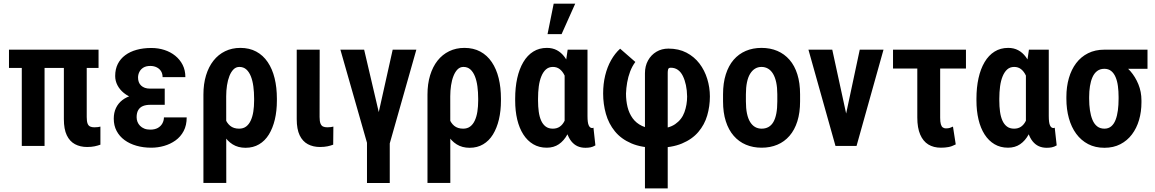

<svg xmlns="http://www.w3.org/2000/svg" viewBox="-20 -801 6338 1054"><path d="M521 -528.3V-428.2H29.3V-528.3ZM224.6 -528.3V0H99.6V-528.3ZM330.6 -528.3H456.1V-158.7Q456.1 -135.3 460.7 -123Q465.3 -110.8 474.9 -106.4Q484.4 -102.1 498 -102.1Q508.8 -102.1 517.8 -103.3Q526.9 -104.5 531.2 -106V-6.8Q516.6 -1.5 499.3 2.2Q481.9 5.9 458 5.9Q420.4 5.9 391.6 -9.5Q362.8 -24.9 346.7 -58.3Q330.6 -91.8 330.6 -147Z M779.8 -287.1H884.3V-225.6H803.7Q781.2 -225.6 764.6 -218.8Q748 -211.9 739 -196.8Q730 -181.6 730 -157.7Q730 -144.5 734.6 -132.3Q739.3 -120.1 748.8 -110.4Q758.3 -100.6 772.2 -95Q786.1 -89.4 804.7 -89.4Q829.6 -89.4 846.2 -98.6Q862.8 -107.9 871.3 -123.5Q879.9 -139.2 879.9 -156.7H1004.9Q1004.9 -113.3 988.3 -81.8Q971.7 -50.3 943.4 -30Q915 -9.8 880.6 0Q846.2 9.8 810.5 9.8Q766.6 9.8 729 -1Q691.4 -11.7 663.6 -32.2Q635.7 -52.7 620.1 -82.3Q604.5 -111.8 604.5 -149.4Q604.5 -182.6 616.7 -208.3Q628.9 -233.9 651.6 -251.5Q674.3 -269 706.8 -278.1Q739.3 -287.1 779.8 -287.1ZM884.3 -252H779.8Q743.2 -252 712.6 -262.2Q682.1 -272.5 659.7 -290.8Q637.2 -309.1 624.8 -333Q612.3 -356.9 612.3 -383.8Q612.3 -421.4 626.7 -450Q641.1 -478.5 667.5 -498Q693.8 -517.6 730.2 -527.6Q766.6 -537.6 810.5 -537.6Q849.1 -537.6 882.8 -526.6Q916.5 -515.6 942.1 -494.9Q967.8 -474.1 982.7 -444.8Q997.6 -415.5 997.6 -377.4H872.6Q872.6 -396.5 864 -410.2Q855.5 -423.8 840.1 -431.4Q824.7 -439 805.2 -439Q781.7 -439 766.8 -429.7Q752 -420.4 744.9 -405.8Q737.8 -391.1 737.8 -375.5Q737.8 -361.8 741.9 -350.6Q746.1 -339.4 754.6 -331.3Q763.2 -323.2 775.4 -318.8Q787.6 -314.5 803.7 -314.5H884.3Z M1096.7 203.1V-282.2Q1096.7 -340.3 1111.1 -387.5Q1125.5 -434.6 1151.9 -468Q1178.2 -501.5 1215.8 -519.8Q1253.4 -538.1 1299.3 -538.1Q1349.1 -538.1 1386.7 -517.8Q1424.3 -497.6 1449.7 -460Q1475.1 -422.4 1487.5 -371.6Q1500 -320.8 1500 -259.3V-249Q1500 -192.4 1488.8 -145Q1477.5 -97.7 1456.1 -62.7Q1434.6 -27.8 1402.3 -8.8Q1370.1 10.3 1328.1 10.3Q1287.1 10.3 1257.1 -8.5Q1227.1 -27.3 1207 -61Q1187 -94.7 1174.8 -140.9Q1162.6 -187 1156.7 -242.2Q1158.7 -241.7 1169.4 -235.6Q1180.2 -229.5 1190.9 -223.6Q1201.7 -217.8 1202.1 -217.8Q1205.1 -182.6 1214.6 -154.5Q1224.1 -126.5 1243.2 -110.6Q1262.2 -94.7 1292.5 -94.7Q1315.4 -94.7 1331.1 -106.4Q1346.7 -118.2 1356.4 -139.2Q1366.2 -160.2 1370.6 -188.2Q1375 -216.3 1375 -249V-259.3Q1375 -295.4 1370.8 -326.7Q1366.7 -357.9 1357.2 -381.8Q1347.7 -405.8 1332.3 -419.7Q1316.9 -433.6 1293.9 -433.6Q1275.4 -433.6 1262 -420.2Q1248.5 -406.7 1239.5 -384Q1230.5 -361.3 1226.1 -332.3Q1221.7 -303.2 1221.7 -272.5L1222.2 203.1Z M1608.9 -528.3H1734.9L1734.4 -158.7Q1734.4 -135.3 1739.3 -123Q1744.1 -110.8 1753.4 -106.4Q1762.7 -102.1 1776.9 -102.1Q1786.6 -102.1 1795.7 -103.3Q1804.7 -104.5 1810.1 -106L1809.1 -6.8Q1795.4 -1.5 1777.8 2.2Q1760.3 5.9 1736.3 5.9Q1698.7 5.9 1669.9 -9.5Q1641.1 -24.9 1625 -58.3Q1608.9 -91.8 1608.9 -147Z M2119.6 -47.9V203.6H1994.6V-47.9ZM2046.4 -127.9 2135.7 -528.3H2265.6L2115.7 0H2032.2ZM1979 -528.3 2073.2 -126 2082.5 0H1999.5L1848.6 -528.3Z M2326.7 203.1V-282.2Q2326.7 -340.3 2341.1 -387.5Q2355.5 -434.6 2381.8 -468Q2408.2 -501.5 2445.8 -519.8Q2483.4 -538.1 2529.3 -538.1Q2579.1 -538.1 2616.7 -517.8Q2654.3 -497.6 2679.7 -460Q2705.1 -422.4 2717.5 -371.6Q2730 -320.8 2730 -259.3V-249Q2730 -192.4 2718.8 -145Q2707.5 -97.7 2686 -62.7Q2664.6 -27.8 2632.3 -8.8Q2600.1 10.3 2558.1 10.3Q2517.1 10.3 2487.1 -8.5Q2457 -27.3 2437 -61Q2417 -94.7 2404.8 -140.9Q2392.6 -187 2386.7 -242.2Q2388.7 -241.7 2399.4 -235.6Q2410.2 -229.5 2420.9 -223.6Q2431.6 -217.8 2432.1 -217.8Q2435.1 -182.6 2444.6 -154.5Q2454.1 -126.5 2473.1 -110.6Q2492.2 -94.7 2522.5 -94.7Q2545.4 -94.7 2561 -106.4Q2576.7 -118.2 2586.4 -139.2Q2596.2 -160.2 2600.6 -188.2Q2605 -216.3 2605 -249V-259.3Q2605 -295.4 2600.8 -326.7Q2596.7 -357.9 2587.2 -381.8Q2577.6 -405.8 2562.3 -419.7Q2546.9 -433.6 2523.9 -433.6Q2505.4 -433.6 2491.9 -420.2Q2478.5 -406.7 2469.5 -384Q2460.4 -361.3 2456.1 -332.3Q2451.7 -303.2 2451.7 -272.5L2452.1 203.1Z M2808.1 -249V-259.3Q2808.1 -320.8 2819.3 -371.6Q2830.6 -422.4 2852.8 -460Q2875 -497.6 2907.5 -517.8Q2939.9 -538.1 2982.4 -538.1Q3013.2 -538.1 3037.1 -525.4Q3061 -512.7 3078.9 -488.8Q3096.7 -464.8 3108.9 -431.6Q3121.1 -398.4 3128.9 -357.7Q3136.7 -316.9 3140.6 -270V-247.6Q3135.3 -191.9 3124.3 -144.5Q3113.3 -97.2 3094.5 -62.7Q3075.7 -28.3 3047.9 -9.3Q3020 9.8 2981.4 9.8Q2939.5 9.8 2907.2 -9.3Q2875 -28.3 2852.8 -63Q2830.6 -97.7 2819.3 -145Q2808.1 -192.4 2808.1 -249ZM2933.6 -259.3V-249Q2933.6 -216.3 2937.5 -188Q2941.4 -159.7 2950.7 -138.9Q2960 -118.2 2975.6 -106.4Q2991.2 -94.7 3014.6 -94.7Q3037.1 -94.7 3052.7 -105.5Q3068.4 -116.2 3078.4 -136Q3088.4 -155.8 3094.7 -182.4Q3101.1 -209 3104.5 -239.7V-273.9Q3102.1 -307.6 3095.7 -336.7Q3089.4 -365.7 3078.9 -387.5Q3068.4 -409.2 3052.7 -421.4Q3037.1 -433.6 3015.1 -433.6Q2992.2 -433.6 2976.8 -419.7Q2961.4 -405.8 2951.7 -381.8Q2941.9 -357.9 2937.7 -326.7Q2933.6 -295.4 2933.6 -259.3ZM3096.2 -528.3H3205.1V-165Q3205.1 -145.5 3206.8 -132.6Q3208.5 -119.6 3212.2 -112.1Q3215.8 -104.5 3220.5 -101.3Q3225.1 -98.1 3231 -98.1Q3233.4 -98.1 3235.1 -98.9Q3236.8 -99.6 3237.8 -100.1L3248.5 -2.9Q3234.4 5.4 3221.7 7.8Q3209 10.3 3193.8 10.3Q3169.4 10.3 3150.1 1.5Q3130.9 -7.3 3116.2 -25.6Q3101.6 -43.9 3092 -72.3Q3082.5 -100.6 3079.6 -140.1V-415ZM2985.8 -613.8 3019.5 -780.8H3137.7L3063 -613.8Z M3520.5 233.4V-398.4Q3520.5 -438.5 3537.4 -469Q3554.2 -499.5 3583.3 -516.8Q3612.3 -534.2 3649.4 -534.2Q3705.6 -534.2 3748.3 -512Q3791 -489.7 3819.6 -452.4Q3848.1 -415 3862.5 -367.9Q3877 -320.8 3877 -271.5Q3877 -217.3 3862.3 -167Q3847.7 -116.7 3813.7 -76.7Q3779.8 -36.6 3723.6 -13.2Q3667.5 10.3 3585 10.3Q3502.4 10.3 3446 -13.9Q3389.6 -38.1 3355.5 -80.1Q3321.3 -122.1 3306.2 -175.8Q3291 -229.5 3291 -287.6Q3291 -340.3 3302.2 -386.7Q3313.5 -433.1 3334.7 -470.7Q3356 -508.3 3384.3 -533.7L3467.8 -460.9Q3450.2 -437.5 3439.2 -408.4Q3428.2 -379.4 3422.9 -348.4Q3417.5 -317.4 3416.5 -287.6Q3416.5 -248 3425 -213.4Q3433.6 -178.7 3452.9 -151.9Q3472.2 -125 3504.6 -109.6Q3537.1 -94.2 3585 -94.2Q3649.9 -94.2 3686.3 -119.4Q3722.7 -144.5 3737.3 -185.1Q3752 -225.6 3752 -271.5Q3751.5 -305.2 3745.4 -333.7Q3739.3 -362.3 3728.5 -384Q3717.8 -405.8 3701.2 -417.5Q3684.6 -429.2 3662.6 -429.2Q3649.9 -429.2 3647.7 -420.4Q3645.5 -411.6 3645.5 -401.9V233.4Z M3949.2 -244.6V-283.2Q3949.2 -345.2 3964.4 -392.8Q3979.5 -440.4 4007.3 -472.7Q4035.2 -504.9 4074 -521.5Q4112.8 -538.1 4160.2 -538.1Q4208.5 -538.1 4247.3 -521.5Q4286.1 -504.9 4314.2 -472.7Q4342.3 -440.4 4357.2 -392.8Q4372.1 -345.2 4372.1 -283.2V-244.6Q4372.1 -182.6 4357.2 -135.3Q4342.3 -87.9 4314.2 -55.4Q4286.1 -22.9 4247.3 -6.6Q4208.5 9.8 4161.1 9.8Q4113.8 9.8 4075 -6.6Q4036.1 -22.9 4007.8 -55.4Q3979.5 -87.9 3964.4 -135.3Q3949.2 -182.6 3949.2 -244.6ZM4074.7 -283.2V-244.6Q4074.7 -206.1 4080.6 -178Q4086.4 -149.9 4097.9 -131.3Q4109.4 -112.8 4125.2 -103.8Q4141.1 -94.7 4161.1 -94.7Q4182.6 -94.7 4198.7 -103.8Q4214.8 -112.8 4225.6 -131.3Q4236.3 -149.9 4241.7 -178Q4247.1 -206.1 4247.1 -244.6V-283.2Q4247.1 -320.8 4241 -349.1Q4234.9 -377.4 4223.6 -396Q4212.4 -414.6 4196.3 -424.1Q4180.2 -433.6 4160.2 -433.6Q4140.6 -433.6 4125 -424.1Q4109.4 -414.6 4097.9 -396Q4086.4 -377.4 4080.6 -349.1Q4074.7 -320.8 4074.7 -283.2Z M4608.4 -100.1 4699.7 -528.3H4830.1L4682.1 0H4603ZM4548.8 -528.3 4642.1 -99.1 4645.5 0H4566.4L4418 -528.3Z M5282.7 -528.3V-424.8H4882.3V-528.3ZM5015.6 -528.3H5141.1V-154.3Q5141.1 -131.8 5144.8 -119.1Q5148.4 -106.4 5155.8 -101.3Q5163.1 -96.2 5172.4 -96.2Q5186 -96.2 5194.6 -99.1Q5203.1 -102.1 5211.4 -106L5226.6 -8.3Q5205.1 2.9 5186.5 6.3Q5168 9.8 5145 9.8Q5105 9.8 5076.2 -7.8Q5047.4 -25.4 5031.5 -62.3Q5015.6 -99.1 5015.6 -156.2Z M5340.3 -249V-259.3Q5340.3 -320.8 5351.6 -371.6Q5362.8 -422.4 5385 -460Q5407.2 -497.6 5439.7 -517.8Q5472.2 -538.1 5514.6 -538.1Q5545.4 -538.1 5569.3 -525.4Q5593.3 -512.7 5611.1 -488.8Q5628.9 -464.8 5641.1 -431.6Q5653.3 -398.4 5661.1 -357.7Q5668.9 -316.9 5672.9 -270V-247.6Q5667.5 -191.9 5656.5 -144.5Q5645.5 -97.2 5626.7 -62.7Q5607.9 -28.3 5580.1 -9.3Q5552.2 9.8 5513.7 9.8Q5471.7 9.8 5439.5 -9.3Q5407.2 -28.3 5385 -63Q5362.8 -97.7 5351.6 -145Q5340.3 -192.4 5340.3 -249ZM5465.8 -259.3V-249Q5465.8 -216.3 5469.7 -188Q5473.6 -159.7 5482.9 -138.9Q5492.2 -118.2 5507.8 -106.4Q5523.4 -94.7 5546.9 -94.7Q5569.3 -94.7 5585 -105.5Q5600.6 -116.2 5610.6 -136Q5620.6 -155.8 5627 -182.4Q5633.3 -209 5636.7 -239.7V-273.9Q5634.3 -307.6 5627.9 -336.7Q5621.6 -365.7 5611.1 -387.5Q5600.6 -409.2 5585 -421.4Q5569.3 -433.6 5547.4 -433.6Q5524.4 -433.6 5509 -419.7Q5493.7 -405.8 5483.9 -381.8Q5474.1 -357.9 5470 -326.7Q5465.8 -295.4 5465.8 -259.3ZM5628.4 -528.3H5737.3V-165Q5737.3 -145.5 5739 -132.6Q5740.7 -119.6 5744.4 -112.1Q5748 -104.5 5752.7 -101.3Q5757.3 -98.1 5763.2 -98.1Q5765.6 -98.1 5767.3 -98.9Q5769 -99.6 5770 -100.1L5780.8 -2.9Q5766.6 5.4 5753.9 7.8Q5741.2 10.3 5726.1 10.3Q5701.7 10.3 5682.4 1.5Q5663.1 -7.3 5648.4 -25.6Q5633.8 -43.9 5624.3 -72.3Q5614.7 -100.6 5611.8 -140.1V-415Z M5834 -258.8V-269Q5834 -324.7 5847.7 -372.1Q5861.3 -419.4 5887.7 -454.3Q5914.1 -489.3 5953.1 -508.8Q5992.2 -528.3 6042 -528.3Q6052.2 -523.9 6061.3 -509.8Q6070.3 -495.6 6085.2 -480.7Q6100.1 -465.8 6126 -458Q6158.2 -441.4 6185.3 -410.4Q6212.4 -379.4 6229.2 -338.4Q6246.1 -297.4 6246.1 -249.5V-239.3Q6246.1 -187.5 6232.9 -142.3Q6219.7 -97.2 6193.8 -63Q6168 -28.8 6130.1 -9.3Q6092.3 10.3 6043 10.3Q5992.2 10.3 5953.4 -10Q5914.6 -30.3 5887.9 -66.7Q5861.3 -103 5847.7 -152.1Q5834 -201.2 5834 -258.8ZM5959 -269V-258.8Q5959 -224.6 5963.4 -195.1Q5967.8 -165.5 5977.3 -142.8Q5986.8 -120.1 6002.9 -107.4Q6019 -94.7 6043 -94.7Q6064.9 -94.7 6080.1 -107.4Q6095.2 -120.1 6104 -142.8Q6112.8 -165.5 6116.7 -195.1Q6120.6 -224.6 6120.6 -258.8V-269Q6120.6 -300.3 6116.9 -328.1Q6113.3 -356 6104.2 -377.4Q6095.2 -398.9 6080.1 -411.1Q6064.9 -423.3 6042.5 -423.3Q6019 -423.3 6002.9 -411.1Q5986.8 -398.9 5977.3 -377.4Q5967.8 -356 5963.4 -328.1Q5959 -300.3 5959 -269ZM6279.3 -528.3V-423.3H6042V-528.3Z"/></svg>

Font: Roboto Condensed SemiBold
Style: Regular
Weight: 600
Designer: Christian Robertson
Foundry: Google
Version: Version 3.008; 2023